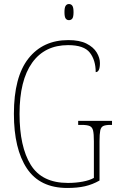

<svg xmlns="http://www.w3.org/2000/svg" viewBox="-20 -923 583 953"><path d="M314 10Q178 10 113.5 -87Q49 -184 49 -358Q49 -541 121 -632.5Q193 -724 319 -724Q375 -724 409.5 -706.5Q444 -689 460 -662.5Q476 -636 476 -610Q476 -565 455 -565Q455 -624 426 -661.5Q397 -699 318 -699Q202 -699 139.5 -611.5Q77 -524 77 -358Q77 -195 132.5 -105Q188 -15 317 -15Q356 -15 390.5 -21.5Q425 -28 446 -40V-222Q446 -258 442 -275Q438 -292 425 -297.5Q412 -303 386 -303H368V-323H536V-303H528Q504 -303 492.5 -297.5Q481 -292 477.5 -275Q474 -258 474 -222V-27Q439 -7 401.5 1.5Q364 10 314 10ZM322 -823Q312 -823 306 -831Q300 -839 300 -863Q300 -886 306 -894.5Q312 -903 322 -903Q333 -903 339 -894.5Q345 -886 345 -863Q345 -839 339 -831Q333 -823 322 -823Z"/></svg>

Font: Noto Serif Lao Condensed Thin
Style: Regular
Weight: 100
Width: 3
Designer: Monotype Design Team
Foundry: Monotype Imaging Inc.
Version: Version 2.003; ttfautohint (v1.8.4.7-5d5b)